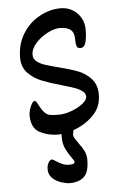

<svg xmlns="http://www.w3.org/2000/svg" viewBox="-57 -635 583 917"><g transform="rotate(-5 234.5 -176.0)"><path d="M278.8 -5.9 275.4 12.7Q276.9 22.9 282.5 32.2Q288.1 41.5 298.8 56.2Q315.4 78.1 324.2 96.2Q333 114.3 333 137.7Q333 196.8 308.8 219.2Q284.7 241.7 240.2 241.7Q224.6 241.7 200.9 234.4Q177.2 227.1 158.7 210.2Q140.1 193.4 140.1 167Q140.1 153.8 144 143.3Q147.9 132.8 153.6 127Q159.2 121.1 164.6 121.1Q169.4 123 175.5 126.7Q181.6 130.4 184.6 132.3Q201.7 143.1 214.8 148.4Q228 153.8 245.1 153.8Q258.3 153.8 264.9 151.4Q271.5 148.9 271.5 141.1Q271.5 138.2 267.1 132.1Q262.7 126 261.2 124Q243.2 98.6 231.9 75.2Q220.7 51.8 220.7 20Q220.7 10.7 221.2 4.9Q209.5 5.9 205.6 5.9Q156.7 5.9 116.7 -15.4Q76.7 -36.6 76.7 -99.1Q76.7 -108.9 81.3 -124.8Q85.9 -140.6 93.3 -152.6Q100.6 -164.6 108.9 -164.6Q109.9 -164.6 113.8 -159.7Q117.7 -154.8 121.1 -147.9Q135.7 -119.1 147.7 -106.7Q159.7 -94.2 173.3 -91.3Q187 -88.4 215.3 -88.4Q244.1 -88.4 276.9 -100.3Q309.6 -112.3 331.8 -129.9Q354 -147.5 354 -163.1Q354 -178.2 339.8 -189.5Q325.7 -200.7 303.7 -208.5Q281.7 -216.3 243.7 -227.1Q185.1 -243.7 147.5 -258.8Q109.9 -273.9 82.8 -302.2Q55.7 -330.6 55.7 -374.5Q55.7 -440.9 87.2 -491Q118.7 -541 168 -567.6Q217.3 -594.2 268.6 -594.2Q300.8 -594.2 326.2 -578.9Q351.6 -563.5 365.5 -538.1Q379.4 -512.7 379.4 -483.4Q379.4 -446.3 372.8 -421.4Q366.2 -396.5 346.2 -396.5Q332.5 -396.5 328.9 -408Q325.2 -419.4 325.2 -441.9Q325.2 -474.1 307.4 -487.3Q289.6 -500.5 255.4 -500.5Q231 -500.5 197.5 -483.4Q164.1 -466.3 140.1 -439.2Q116.2 -412.1 116.2 -383.8Q116.2 -365.2 131.1 -352.8Q146 -340.3 168.5 -332.8Q190.9 -325.2 231.4 -314.9Q289.6 -300.3 325.9 -286.4Q362.3 -272.5 388.7 -243.7Q415 -214.8 415 -168Q415 -108.4 375.5 -68.6Q335.9 -28.8 279.3 -8.8Q278.8 -7.8 278.8 -5.9Z"/></g></svg>

Font: Dekko
Style: Regular
Weight: 400
Designer: Multiple
Foundry: Sorkin Type
Version: Version 2.001